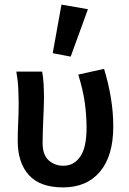

<svg xmlns="http://www.w3.org/2000/svg" viewBox="-20 -802 561 834"><path d="M254 12Q154 12 105.5 -41.5Q57 -95 57 -190Q57 -230 59 -269.5Q61 -309 61 -348Q61 -377 59.5 -414Q58 -451 51 -491H163Q168 -465 169.5 -436Q171 -407 171 -373Q171 -355 170 -332Q169 -309 168 -283.5Q167 -258 166 -232Q165 -206 165 -182Q165 -129 191.5 -105.5Q218 -82 255 -82Q301 -82 328.5 -121.5Q356 -161 356 -247Q356 -299 348.5 -354.5Q341 -410 320 -478L432 -503Q451 -441 461.5 -378Q472 -315 472 -252Q472 -125 414.5 -56.5Q357 12 254 12ZM209 -571 247 -782 362 -762 287 -556Z"/></svg>

Font: CV Source Sans Light
Style: Bold
Weight: 600
Designer: Paul D. Hunt
Foundry: Adobe Systems Incorporated
Version: Version 3.001